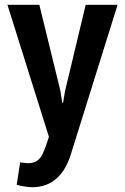

<svg xmlns="http://www.w3.org/2000/svg" viewBox="-20 -558 515 791"><path d="M229 -183.1Q229.5 -180.2 230.5 -173.3Q231.4 -166.5 232.7 -158.7Q233.9 -150.9 235.1 -144Q236.3 -137.2 236.8 -134.3H239.7L248 -183.1L333 -538.1H464.4L271 80.6Q262.2 108.4 248.5 132.6Q234.9 156.7 215.6 174.8Q196.3 192.9 170.7 203.1Q145 213.4 112.3 213.4Q105 213.4 96.4 212.4Q87.9 211.4 79.1 210Q70.3 208.5 62.5 206.8Q54.7 205.1 48.8 203.1L63 110.8Q64.9 111.3 69.1 111.8Q73.2 112.3 78.1 112.8Q83 113.3 87.9 113.8Q92.8 114.3 95.7 114.3Q111.8 114.3 123.3 109.4Q134.8 104.5 142.8 95.7Q150.9 86.9 156.7 74Q162.6 61 168.5 44.9L181.6 5.9L10.7 -538.1H142.1Z"/></svg>

Font: Ufes Sans SemiBold
Style: Regular
Weight: 600
Designer: Ricardo Esteves & Filipe Motta
Foundry: ProDesignUfes - Ricardo Esteves, Filipe Motta (This is a derivative work, based on Roboto family, by Christian Robertson
Version: Version 2.0